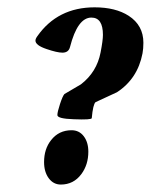

<svg xmlns="http://www.w3.org/2000/svg" viewBox="-20 -493 434 521"><path d="M369.1 -377Q369.1 -360.8 366.7 -348.1Q353.5 -279.3 297.4 -242.7Q268.1 -229 239.3 -215.8Q232.4 -210 229 -172.4Q228.5 -167.5 180.2 -169.4Q135.7 -170.9 135.7 -180.7Q135.7 -189 142.8 -210.7Q149.9 -232.4 154.8 -237.8Q177.2 -251 199.7 -264.2Q242.7 -297.4 252.9 -350.6Q259.3 -383.3 259.3 -398.4Q259.3 -445.3 228 -445.3Q190.4 -445.3 169.9 -365.2Q166 -350.1 149.4 -350.1Q135.3 -350.1 106.4 -359.9Q76.2 -370.1 76.2 -382.8Q76.2 -387.7 81.1 -394.5Q136.2 -473.1 236.8 -473.1Q293.5 -473.1 329.1 -450.2Q369.1 -424.3 369.1 -377ZM219.7 -81.5Q219.7 -45.9 200.7 -20.5Q179.7 7.8 145 7.8Q125 7.8 112.3 -9.3Q99.6 -26.4 99.6 -53.2Q99.6 -88.9 118.7 -112.8Q139.6 -139.6 174.3 -139.6Q194.8 -139.6 207.3 -123.3Q219.7 -106.9 219.7 -81.5Z"/></svg>

Font: Dai Banna SIL Book
Style: BoldOblique
Weight: 700
Italic angle: -11°
Designer: Victor Gaultney
Foundry: SIL International
Version: Version 2.000